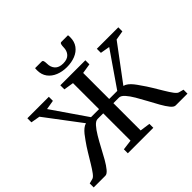

<svg xmlns="http://www.w3.org/2000/svg" viewBox="-220 -1233 1489 1489"><g transform="rotate(-45 525.0 -488.0)"><path d="M11 0V-43.5L50.5 -54Q64 -57.5 82.8 -82.5Q101.5 -107.5 124 -144.8Q146.5 -182 171.8 -223.8Q197 -265.5 223 -301.5Q239 -325 254.5 -344Q270 -363 286.2 -376.2Q302.5 -389.5 320.5 -394.5L101 -685.5L26.5 -698.5V-743H262V-698.5L185 -685.5L381.5 -400H469.5V-685.5L388 -698.5V-743H662.5V-698.5L581 -685.5V-400H669.5L866 -685L788.5 -698.5V-743H1024V-698.5L948 -685.5L730.5 -394Q749 -389.5 765.5 -376.2Q782 -363 797.5 -343.8Q813 -324.5 828 -301.5Q854.5 -265 879.5 -223.5Q904.5 -182 926.8 -144.8Q949 -107.5 967.5 -82.5Q986 -57.5 1000 -54L1039.5 -43.5V0H910Q892 0 871.2 -25.5Q850.5 -51 827.8 -91.2Q805 -131.5 781 -176.8Q757 -222 733.2 -262.2Q709.5 -302.5 686.5 -328.2Q663.5 -354 642 -354H581V-55L665 -43V0H385.5V-43.5L469.5 -54.5V-354H408Q387 -354 364 -328.2Q341 -302.5 317 -262.2Q293 -222 269.2 -176.8Q245.5 -131.5 222.5 -91.2Q199.5 -51 178.2 -25.5Q157 0 139 0ZM416 -975.5Q427.5 -975.5 430.5 -962.5Q433.5 -949.5 433.5 -935Q433.5 -895.5 456 -871Q478.5 -846.5 524 -846.5Q570 -846.5 592.2 -871Q614.5 -895.5 614.5 -935Q614.5 -949.5 617.8 -962.5Q621 -975.5 631.5 -975.5H704.5Q705.5 -970.5 705.8 -964.5Q706 -958.5 706 -952.5Q706 -904.5 682 -871.8Q658 -839 616.8 -822.5Q575.5 -806 524 -806Q474 -806 432.8 -822.8Q391.5 -839.5 367 -872.2Q342.5 -905 342.5 -952.5Q342.5 -958.5 343 -964.5Q343.5 -970.5 343.5 -975.5Z"/></g></svg>

Font: Merriweather 48pt Medium
Style: Regular
Weight: 500
Version: Version 2.100